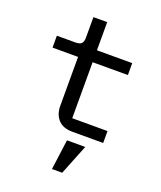

<svg xmlns="http://www.w3.org/2000/svg" viewBox="-169 -804 979 1166"><g transform="rotate(20 320.0 -221.5)"><path d="M225 -124V-439H60V-516H180Q207 -516 218.5 -527Q230 -538 230 -566V-698H319V-516H547V-439H319V-77H547V0H348Q287 0 256 -34Q225 -68 225 -124ZM335 60H453L375 255H309Z"/></g></svg>

Font: Writer
Style: Regular
Weight: 400
Monospace: yes
Designer: Mike Abbink, Paul van der Laan, Pieter van Rosmalen
Foundry: Bold Monday
Version: Version 2.001 2020